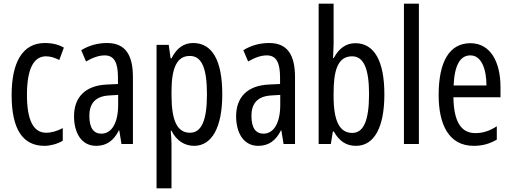

<svg xmlns="http://www.w3.org/2000/svg" viewBox="-20 -780 2771 1040"><path d="M221 10C251 10 292 0 320 -18V-86C289 -70 259 -61 230 -61C161 -61 126 -129 126 -266C126 -404 161 -475 229 -475C252 -475 276 -468 301 -455L326 -522C298 -538 265 -547 223 -547C101 -547 43 -441 43 -265C43 -82 102 10 221 10Z M560 -547C509 -547 462 -534 420 -508L446 -447C484 -469 517 -480 547 -480C598 -480 619 -442 619 -360V-325L558 -322C445 -317 381 -256 381 -150C381 -65 418 10 501 10C557 10 596 -18 624 -74H626L638 0H700V-362C700 -480 661 -547 560 -547ZM572 -263 620 -266V-212C620 -114 585 -56 529 -56C488 -56 464 -86 464 -152C464 -222 499 -259 572 -263Z M1026 -547C978 -547 938 -522 909 -464H904L894 -537H828V240H909V0C909 -20 907 -44 905 -72H909C934 -20 979 10 1031 10C1129 10 1184 -92 1184 -269C1184 -454 1129 -547 1026 -547ZM1008 -477C1075 -477 1101 -407 1101 -268C1101 -127 1071 -61 1009 -61C941 -61 909 -124 909 -265V-285C909 -417 941 -477 1008 -477Z M1438 -547C1387 -547 1340 -534 1298 -508L1324 -447C1362 -469 1395 -480 1425 -480C1476 -480 1497 -442 1497 -360V-325L1436 -322C1323 -317 1259 -256 1259 -150C1259 -65 1296 10 1379 10C1435 10 1474 -18 1502 -74H1504L1516 0H1578V-362C1578 -480 1539 -547 1438 -547ZM1450 -263 1498 -266V-212C1498 -114 1463 -56 1407 -56C1366 -56 1342 -86 1342 -152C1342 -222 1377 -259 1450 -263Z M1787 -543V-760H1706V0H1772L1783 -68H1788C1818 -14 1857 10 1908 10C2007 10 2062 -90 2062 -269C2062 -450 2007 -546 1905 -546C1856 -546 1817 -520 1788 -466H1784C1785 -496 1787 -522 1787 -543ZM1887 -475C1951 -475 1979 -406 1979 -270C1979 -126 1949 -60 1888 -60C1820 -60 1787 -124 1787 -257V-276C1787 -390 1806 -475 1887 -475Z M2249 0V-760H2168V0Z M2528 -546C2415 -546 2356 -447 2356 -265C2356 -109 2409 10 2546 10C2592 10 2633 -1 2671 -24V-96C2631 -70 2594 -59 2555 -59C2476 -59 2438 -123 2436 -253H2691V-309C2691 -442 2638 -546 2528 -546ZM2528 -480C2588 -480 2615 -405 2615 -317H2437C2442 -428 2473 -480 2528 -480Z"/></svg>

Font: Noto Sans Devanagari ExtraCondensed
Style: Regular
Weight: 400
Width: 2
Designer: Jelle Bosma - Monotype Design Team
Foundry: Monotype Imaging Inc.
Version: Version 2.004